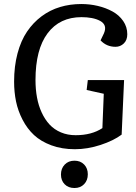

<svg xmlns="http://www.w3.org/2000/svg" viewBox="-20 -735 681 964"><path d="M603 -333 590.8 -59.1Q550.3 -28.8 484.9 -7.3Q419.4 14.2 356 14.2Q290.5 14.2 237.8 -5.4Q185.1 -24.9 150.6 -57.1Q116.2 -89.4 93.3 -133.8Q70.3 -178.2 60.5 -225.6Q50.8 -272.9 50.8 -325.2Q50.8 -402.3 67.9 -466.6Q85 -530.8 115.7 -576.2Q146.5 -621.6 188.7 -653.1Q231 -684.6 281.2 -699.7Q331.5 -714.8 388.2 -714.8Q430.7 -714.8 470.9 -705.3Q511.2 -695.8 544.7 -677.5Q578.1 -659.2 598.6 -629.4Q619.1 -599.6 619.1 -563Q619.1 -533.7 601.6 -516.8Q584 -500 560.1 -500Q515.1 -500 484.9 -532.2L502 -567.9Q511.2 -589.8 505.9 -605.2Q500.5 -620.6 482.2 -630.4Q463.9 -640.1 440.2 -644.5Q416.5 -648.9 389.2 -648.9Q279.8 -648.9 219 -567.9Q158.2 -486.8 158.2 -333Q158.2 -286.6 165.8 -245.6Q173.3 -204.6 189.5 -169.7Q205.6 -134.8 229 -109.6Q252.4 -84.5 285.9 -70.3Q319.3 -56.2 359.9 -56.2Q440.4 -56.2 494.1 -91.8L501 -264.2L415 -283.2L420.9 -333ZM354 71.8Q383.8 71.8 402.3 90.8Q420.9 109.9 420.9 140.1Q420.9 170.4 402.3 189.7Q383.8 209 354 209Q323.2 209 304.7 190.2Q286.1 171.4 286.1 141.1Q286.1 110.8 304.9 91.3Q323.7 71.8 354 71.8Z"/></svg>

Font: Literata Book Medium
Style: Italic
Weight: 500
Italic angle: -3°
Designer: Latin by Veronika Burian and Jose Scaglione. Greek by Irene Vlachou. Cyrillic by Vera Evstafieva
Foundry: TypeTogether
Version: Version 1.003;PS 001.003;hotconv 1.0.88;makeotf.lib2.5.64775